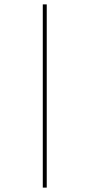

<svg xmlns="http://www.w3.org/2000/svg" viewBox="-20 -735 408 875"><path d="M175 -715V120H193V-715Z"/></svg>

Font: Sprat Thin
Style: Regular
Weight: 100
Designer: Ethan Nakache
Foundry: Collletttivo
Version: Version 2.000;Glyphs 3.2 (3217)